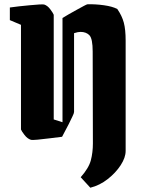

<svg xmlns="http://www.w3.org/2000/svg" viewBox="-20 -642 672 897"><path d="M78 -526 26 -548V-607Q45 -610 69.5 -612.5Q94 -615 119 -617.5Q144 -620 162 -621Q180 -622 186 -621Q202 -616 215 -598.5Q228 -581 231 -573V-84L272 -71V-558Q283 -565 301.5 -575.5Q320 -586 339 -596.5Q358 -607 372 -614.5Q386 -622 389 -622Q426 -623 465.5 -617.5Q505 -612 528 -600Q550 -568 558.5 -536Q567 -504 567 -452V63Q567 94 544 129.5Q521 165 483.5 194.5Q446 224 402 235L357 186Q395 143 404.5 106.5Q414 70 414 28L413 -401Q413 -461 398 -477Q383 -493 356 -493Q344 -493 326 -487V-119Q326 -113 318.5 -98Q311 -83 301 -62L270 -3Q245 0 213.5 4Q182 8 156 10.5Q130 13 124 11Q108 6 94.5 -11.5Q81 -29 78 -37Z"/></svg>

Font: Grenze Gotisch ExtraBold
Style: Regular
Weight: 800
Designer: Renata Polastri
Foundry: Omnibus-Type
Version: Version 1.001